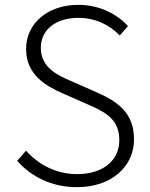

<svg xmlns="http://www.w3.org/2000/svg" viewBox="-20 -762 620 795"><path d="M299 13C442 13 535 -73 535 -185C535 -296 465 -342 382 -379L273 -427C220 -450 149 -481 149 -564C149 -639 211 -688 304 -688C376 -688 433 -659 476 -615L510 -654C464 -704 392 -742 304 -742C180 -742 88 -667 88 -559C88 -452 171 -406 236 -377L345 -329C417 -297 474 -269 474 -181C474 -98 407 -41 299 -41C216 -41 141 -78 88 -138L51 -96C109 -31 193 13 299 13Z"/></svg>

Font: Source Han Sans SC Light
Style: Regular
Weight: 300
Designer: Ryoko NISHIZUKA (kana & ideographs); Paul D. Hunt (Latin, Greek & Cyrillic); Wenlong ZHANG (bopomofo); Sandoll Communica
Foundry: Adobe Systems Incorporated
Version: Version 1.004;PS 1.004;hotconv 1.0.82;makeotf.lib2.5.63406